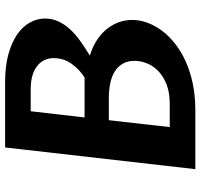

<svg xmlns="http://www.w3.org/2000/svg" viewBox="-36 -718 755 722"><g transform="rotate(-90 341.0 -357.5)"><path d="M492.2 -396.5Q518.1 -389.2 542.2 -375.2Q566.4 -361.3 585.2 -341.1Q604 -320.8 615.2 -294.7Q626.5 -268.6 626.5 -237.3Q626.5 -209 616 -180.2Q605.5 -151.4 585.7 -125Q565.9 -98.6 536.6 -75.7Q507.3 -52.7 469.7 -35.9Q432.1 -19 386.5 -9.5Q340.8 0 288.1 0H65.4L147 -715.3H392.6Q452.6 -715.3 497.6 -702.9Q542.5 -690.4 572.3 -669.7Q602.1 -648.9 616.9 -621.8Q631.8 -594.7 631.8 -565.4Q631.8 -537.6 620.4 -513.7Q608.9 -489.7 589.6 -469.2Q570.3 -448.7 544.9 -430.9Q519.5 -413.1 492.2 -396.5ZM223.6 -96.2H311.5Q353 -96.2 383.3 -107.9Q413.6 -119.6 433.3 -138.4Q453.1 -157.2 462.9 -180.9Q472.7 -204.6 472.7 -229Q472.7 -253.9 462.4 -272.2Q452.1 -290.5 433.8 -302.2Q415.5 -314 389.9 -319.6Q364.3 -325.2 333.5 -325.2H249.5ZM410.2 -416.5Q441.4 -436.5 462.2 -466.1Q482.9 -495.6 482.9 -532.2Q482.9 -572.3 452.1 -595.7Q421.4 -619.1 365.2 -619.1H283.2L259.8 -416.5Z"/></g></svg>

Font: Proza Libre
Style: SemiBold Italic
Weight: 600
Designer: Jasper de Waard
Foundry: Jasper de Waard
Version: Version 1.000; ttfautohint (v1.4.1.8-43bc)